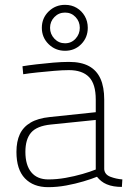

<svg xmlns="http://www.w3.org/2000/svg" viewBox="-20 -765 535 794"><path d="M179 9Q118 9 83 -27.5Q48 -64 48 -137Q48 -180 62 -210Q76 -240 106.5 -258Q137 -276 186 -281L376 -301V-353Q376 -418 348 -446.5Q320 -475 265 -475Q239 -475 204 -472Q169 -469 135 -465.5Q101 -462 76 -458L73 -491Q97 -495 131 -499Q165 -503 200.5 -506Q236 -509 265 -509Q316 -509 348 -491.5Q380 -474 395.5 -439.5Q411 -405 411 -353V-65Q413 -43 436.5 -34Q460 -25 486 -23L484 8Q467 8 451 5.5Q435 3 421 -3Q409 -8 399 -16Q389 -24 381 -34Q359 -25 325.5 -15Q292 -5 254 2Q216 9 179 9ZM180 -23Q215 -23 251.5 -29.5Q288 -36 321 -45.5Q354 -55 376 -64V-269L190 -250Q132 -244 108.5 -216.5Q85 -189 85 -137Q85 -82 109.5 -52.5Q134 -23 180 -23ZM249 -555Q209 -555 181 -582.5Q153 -610 153 -650Q153 -690 181 -717.5Q209 -745 249 -745Q276 -745 297 -732.5Q318 -720 330.5 -698.5Q343 -677 343 -650Q343 -610 316 -582.5Q289 -555 249 -555ZM249 -586Q275 -586 292.5 -605Q310 -624 310 -650Q310 -676 292.5 -694.5Q275 -713 249 -713Q223 -713 205 -694.5Q187 -676 187 -650Q187 -624 205 -605Q223 -586 249 -586Z"/></svg>

Font: TitilliumWeb ExtraLight
Style: Regular
Weight: 400
Designer: Mohamed Gaber, Accademia di Belle Arti di Urbino and others
Foundry: Kief Type Foundry, Accademia di Belle Arti di Urbino and others
Version: Version 3.000; ttfautohint (v1.8.2)